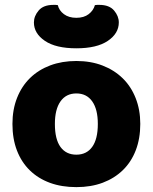

<svg xmlns="http://www.w3.org/2000/svg" viewBox="-20 -751 626 787"><path d="M555 -243Q555 -183 536.5 -135Q518 -87 483.5 -53.5Q449 -20 401 -2Q353 16 293 16Q233 16 185 -1.5Q137 -19 102.5 -52.5Q68 -86 49.5 -134Q31 -182 31 -243Q31 -302 50 -350Q69 -398 103.5 -431.5Q138 -465 186 -483Q234 -501 293 -501Q352 -501 400 -482.5Q448 -464 482.5 -430.5Q517 -397 536 -349Q555 -301 555 -243ZM293 -368Q251 -368 228 -335.5Q205 -303 205 -243Q205 -180 228 -148.5Q251 -117 293 -117Q335 -117 358 -149Q381 -181 381 -243Q381 -303 358 -335.5Q335 -368 293 -368ZM293 -678Q324 -678 343.5 -693Q363 -708 369 -730Q374 -731 378 -731Q382 -731 387 -731Q428 -731 447.5 -708Q467 -685 467 -659Q467 -614 422 -583.5Q377 -553 293 -553Q209 -553 164 -583.5Q119 -614 119 -659Q119 -685 138.5 -708Q158 -731 199 -731Q204 -731 208 -731Q212 -731 217 -730Q222 -708 242 -693Q262 -678 293 -678Z"/></svg>

Font: Baloo Thambi 2 ExtraBold
Style: Regular
Weight: 800
Designer: Aadarsh Rajan and Ek Type
Foundry: Ek Type
Version: Version 1.640;hotconv 1.0.111;makeotfexe 2.5.65597; ttfautoh